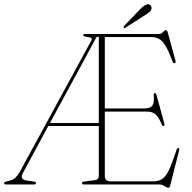

<svg xmlns="http://www.w3.org/2000/svg" viewBox="-38 -858 891 893"><path d="M421.5 -40.5V-272H186.5L69.5 -55Q59.5 -37 65 -29Q70.5 -21 83 -19L119 -13.5Q129 -12.5 129 -6.5Q129 0 121 0H-10.5Q-18.5 0 -18.5 -6.5Q-18.5 -11.5 -9 -13.5L10.5 -19Q35 -25 52 -55L386 -668Q391.5 -678 386 -681.5Q380.5 -685 365 -686.5Q349 -689 349 -694Q349 -700 357.5 -700H702.5Q712 -700 720.2 -709Q728.5 -718 733 -718Q739 -718 742 -708L778.5 -574.5Q780.5 -565.5 774.5 -564Q767.5 -562.5 764 -572.5Q747 -619.5 732.5 -643.8Q718 -668 702.2 -676.8Q686.5 -685.5 666 -685.5H449.5V-353.5H632.5Q659.5 -353.5 669.8 -366Q680 -378.5 677 -412.5Q676 -423.5 681 -425Q687 -426.5 690 -416L726.5 -282.5Q729 -273 723 -272Q717 -270.5 714 -279.5Q700.5 -312.5 686 -325.8Q671.5 -339 644.5 -339H449.5V-40Q449.5 -14.5 476.5 -14.5H674Q698.5 -14.5 715.5 -25Q732.5 -35.5 747.8 -67.2Q763 -99 783.5 -162Q786.5 -170.5 791.5 -169.5Q798 -168.5 795 -158L753.5 5Q751 15 745 15Q736.5 15 727.5 7.5Q718.5 0 700.5 0H352Q343.5 0 343.5 -6.5Q343.5 -12.5 353 -13.5L402.5 -20Q421.5 -22 421.5 -40.5ZM411.5 -686.5 194.5 -286H421.5V-686.5ZM613.5 -815Q638.5 -840.5 653.5 -838Q661 -836.5 664.5 -829.8Q668 -823 666.5 -816.5Q664 -807 656.5 -801.2Q649 -795.5 638 -788.5L544.5 -728.5Q540 -725.5 537.5 -729Q534.5 -732 539.5 -737.5Z"/></svg>

Font: Fraunces 144pt Soft Thin
Style: Regular
Weight: 100
Version: Version 1.000;[0bf87f6ff]